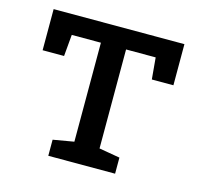

<svg xmlns="http://www.w3.org/2000/svg" viewBox="-83 -618 745 709"><g transform="rotate(15 289.5 -264.0)"><path d="M159.2 0V-61.5L238.8 -75.2V-453.6H127.4L120.1 -371.1H38.1V-528.3H538.1V-371.1H455.6L448.2 -453.6H335V-75.2L414.6 -61.5V0Z"/></g></svg>

Font: Roboto Slab
Style: Regular
Weight: 400
Designer: Google
Version: Version 2.000; ttfautohint (v1.8.1.43-b0c9)